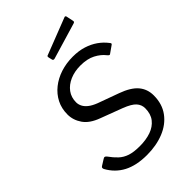

<svg xmlns="http://www.w3.org/2000/svg" viewBox="-278 -1075 1198 1198"><g transform="rotate(-45 320.5 -476.5)"><path d="M548.4 -607.8Q525.3 -637.6 485.5 -658.4Q445.6 -679.2 386.1 -679.2Q334.2 -679.2 293 -661.3Q251.9 -643.4 228.2 -611.3Q204.6 -579.2 204.6 -535.3Q204.6 -518.1 213 -500.4Q221.4 -482.6 241.5 -466.3Q261.7 -450 296.5 -436.6L435.4 -386.1Q510.8 -358.9 544.5 -319.2Q578.2 -279.5 578.2 -223.5Q578.2 -148.1 539.5 -95.7Q500.9 -43.3 434.6 -16.7Q368.3 10 285.5 10Q192.4 10 130.2 -22.7Q68 -55.4 33 -119.4Q30.2 -126.1 30.8 -131.3Q31.4 -136.6 38.9 -140.9L76.8 -164.6Q85 -170.4 91.1 -168.6Q97.3 -166.7 102.4 -159.6Q125.4 -127.4 149.3 -105.2Q173.2 -83 206.6 -71.9Q240 -60.9 292.4 -60.9Q348 -60.9 391 -75.9Q433.9 -91 458.9 -122.9Q483.8 -154.8 483.8 -204.7Q483.8 -235.6 462.7 -259.1Q441.6 -282.6 385.1 -304.4L241 -358.8Q172.2 -384 142.6 -427.2Q112.9 -470.4 112.9 -519.7Q112.9 -573.2 134.7 -615.8Q156.5 -658.3 194.9 -688.8Q233.2 -719.3 283.6 -735.7Q333.9 -752 391.2 -752Q443.4 -752 484.9 -738.9Q526.5 -725.8 558.7 -703.2Q591 -680.6 614.4 -649.9Q620 -643.5 620.2 -639.8Q620.5 -636 615.4 -632.5L565.7 -597.6Q562.3 -595.8 558.4 -598.2Q554.5 -600.5 548.4 -607.8ZM541.2 -955.4 550.8 -909.9Q552 -904 550.6 -900.4Q549.2 -896.8 540.7 -894.3L301.9 -823Q295.4 -821.5 291.3 -824.2Q287.2 -827 286.7 -832.6L281.3 -855.3Q279.5 -865.8 284.9 -867.6L529.6 -962.7Q533 -964.3 536.7 -962.5Q540.4 -960.7 541.2 -955.4Z"/></g></svg>

Font: Libre Franklin Thin
Style: Italic
Weight: 100
Italic angle: -8°
Designer: Pablo Impallari, Rodrigo Fuenzalida, Nhung Nguyen
Foundry: Impallari Type
Version: Version 3.000